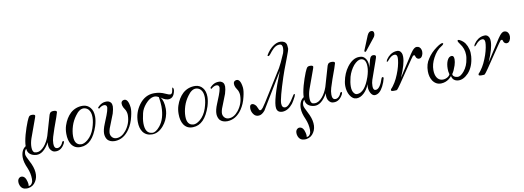

<svg xmlns="http://www.w3.org/2000/svg" viewBox="-154 -1185 5459 2000"><g transform="rotate(-10 2576.0 -185.5)"><path d="M456 -58Q421 10 361 10Q340 10 329 3Q291 -21 291 -74Q291 -84 293 -98Q229 16 154 11Q113 8 88 -13Q63 -34 61 -70Q40 -55 40 -15Q40 4 73 65Q109 132 113 186Q118 242 92 283Q65 329 12 337Q6 338 -5 338Q-55 338 -73 293Q-80 276 -80 257Q-80 224 -56 211Q-49 207 -40 207Q1 207 16 272Q23 297 18 315Q32 318 44.5 307Q57 296 63 275Q65 261 65 248Q65 191 40 131Q9 63 9 14Q9 -65 60 -98Q60 -141 80 -216Q102 -293 125 -349Q143 -390 148 -395Q158 -408 180 -408Q213 -408 213 -392Q213 -386 194 -335Q158 -239 133 -167Q117 -119 117 -77Q117 -28 141 -18Q153 -15 164 -15Q204 -15 244 -61Q279 -102 300 -163L354 -349Q363 -385 370 -393Q380 -409 409 -409Q443 -409 443 -392Q443 -387 426 -338Q382 -220 359 -144Q348 -108 348 -75Q348 -30 370 -23Q380 -21 384 -21Q411 -21 434 -56Q439 -71 445 -78Q451 -85 456 -83Q465 -80 456 -58Z M809 -177Q748 7 625 10Q560 13 526 -39Q499 -82 499 -151Q499 -199 512 -238Q537 -314 587 -361Q643 -411 720 -409Q767 -407 796.5 -371.5Q826 -336 826 -275Q826 -233 809 -177ZM776 -159Q798 -225 798 -275Q798 -329 772 -358Q752 -379 723 -381Q677 -383 634 -322Q599 -275 582 -222Q564 -165 564 -114Q564 -22 632 -17Q664 -15 704 -48Q752 -88 776 -159Z M1207 -305Q1210 -269 1195 -209Q1179 -138 1142 -83Q1079 9 986 11Q935 11 908 -19Q889 -44 887 -81Q886 -124 912 -186Q955 -290 958 -306L962 -322Q967 -339 967 -346Q967 -377 938 -377Q912 -377 880 -349L872 -361Q882 -374 895 -384Q923 -406 954 -409Q995 -414 1015 -389Q1026 -373 1026 -349Q1026 -323 1012 -275L976 -183Q948 -120 945 -88Q942 -58 960 -37Q978 -16 1007 -16Q1062 -16 1108 -73Q1162 -141 1164 -227Q1165 -257 1152 -285L1131 -320Q1121 -341 1121 -360Q1121 -390 1151 -395Q1196 -401 1207 -305Z M1679 -427Q1689 -408 1671 -363Q1656 -328 1624 -322Q1584 -313 1531 -353Q1565 -313 1565 -229Q1565 -203 1560 -178Q1545 -105 1500 -53Q1446 10 1380 10Q1318 10 1284 -35Q1254 -77 1254 -143Q1254 -243 1312 -322Q1376 -409 1473 -409Q1536 -409 1587 -384Q1624 -367 1636 -367Q1656 -367 1662 -395Q1666 -419 1669 -431Q1675 -437 1679 -427ZM1515 -360Q1492 -375 1465 -374Q1419 -369 1375 -318Q1335 -272 1324 -224Q1309 -162 1309 -119Q1309 -10 1384 -6Q1420 -3 1464 -56Q1525 -129 1525 -262Q1525 -301 1515 -360Z M1997 -177Q1936 7 1813 10Q1748 13 1714 -39Q1687 -82 1687 -151Q1687 -199 1700 -238Q1725 -314 1775 -361Q1831 -411 1908 -409Q1955 -407 1984.5 -371.5Q2014 -336 2014 -275Q2014 -233 1997 -177ZM1964 -159Q1986 -225 1986 -275Q1986 -329 1960 -358Q1940 -379 1911 -381Q1865 -383 1822 -322Q1787 -275 1770 -222Q1752 -165 1752 -114Q1752 -22 1820 -17Q1852 -15 1892 -48Q1940 -88 1964 -159Z M2395 -305Q2398 -269 2383 -209Q2367 -138 2330 -83Q2267 9 2174 11Q2123 11 2096 -19Q2077 -44 2075 -81Q2074 -124 2100 -186Q2143 -290 2146 -306L2150 -322Q2155 -339 2155 -346Q2155 -377 2126 -377Q2100 -377 2068 -349L2060 -361Q2070 -374 2083 -384Q2111 -406 2142 -409Q2183 -414 2203 -389Q2214 -373 2214 -349Q2214 -323 2200 -275L2164 -183Q2136 -120 2133 -88Q2130 -58 2148 -37Q2166 -16 2195 -16Q2250 -16 2296 -73Q2350 -141 2352 -227Q2353 -257 2340 -285L2319 -320Q2309 -341 2309 -360Q2309 -390 2339 -395Q2384 -401 2395 -305Z M2929 -625Q2929 -610 2894 -520Q2845 -395 2828 -341Q2758 -128 2758 -74Q2758 -50 2767.5 -38Q2777 -26 2796 -27Q2833 -30 2886 -119Q2902 -147 2909 -147Q2912 -147 2913 -146Q2919 -145 2908 -119Q2885 -74 2868 -51Q2819 10 2760 13Q2704 14 2697 -35Q2685 -114 2804 -411L2573 -30Q2541 8 2509 10Q2474 13 2453 -16Q2432 -44 2432 -79Q2432 -120 2458 -120Q2479 -120 2500 -93Q2506 -82 2516 -59Q2521 -42 2533 -42Q2544 -42 2561 -63L2594 -111Q2600 -120 2800 -441Q2822 -477 2869 -587Q2878 -614 2878 -640Q2878 -681 2846 -681Q2813 -681 2782 -653Q2757 -629 2734 -598Q2722 -583 2713 -583Q2705 -583 2705 -592Q2705 -594 2723 -620Q2742 -647 2767 -669Q2816 -710 2860 -709Q2911 -707 2924 -670Q2927 -661 2929 -625Z M3397 -58Q3362 10 3302 10Q3281 10 3270 3Q3232 -21 3232 -74Q3232 -84 3234 -98Q3170 16 3095 11Q3054 8 3029 -13Q3004 -34 3002 -70Q2981 -55 2981 -15Q2981 4 3014 65Q3050 132 3054 186Q3059 242 3033 283Q3006 329 2953 337Q2947 338 2936 338Q2886 338 2868 293Q2861 276 2861 257Q2861 224 2885 211Q2892 207 2901 207Q2942 207 2957 272Q2964 297 2959 315Q2973 318 2985.5 307Q2998 296 3004 275Q3006 261 3006 248Q3006 191 2981 131Q2950 63 2950 14Q2950 -65 3001 -98Q3001 -141 3021 -216Q3043 -293 3066 -349Q3084 -390 3089 -395Q3099 -408 3121 -408Q3154 -408 3154 -392Q3154 -386 3135 -335Q3099 -239 3074 -167Q3058 -119 3058 -77Q3058 -28 3082 -18Q3094 -15 3105 -15Q3145 -15 3185 -61Q3220 -102 3241 -163L3295 -349Q3304 -385 3311 -393Q3321 -409 3350 -409Q3384 -409 3384 -392Q3384 -387 3367 -338Q3323 -220 3300 -144Q3289 -108 3289 -75Q3289 -30 3311 -23Q3321 -21 3325 -21Q3352 -21 3375 -56Q3380 -71 3386 -78Q3392 -85 3397 -83Q3406 -80 3397 -58Z M3855 -147Q3845 -104 3824 -64Q3787 8 3736 10Q3711 11 3692 -21Q3669 -63 3679 -115Q3658 -59 3620 -24.5Q3582 10 3543 10Q3500 10 3472 -38Q3448 -79 3447 -137Q3447 -161 3451 -181Q3467 -269 3515 -333Q3574 -410 3641 -410Q3654 -410 3661 -409Q3688 -406 3708 -379Q3729 -351 3729 -303Q3729 -294 3727 -280Q3732 -295 3743 -339Q3751 -374 3757 -383Q3768 -403 3788 -403Q3816 -403 3816 -384Q3816 -377 3801 -335Q3782 -284 3736 -151Q3726 -121 3726 -87Q3726 -49 3745 -43Q3773 -37 3797 -71Q3818 -101 3832 -147Q3837 -161 3845 -161Q3857 -161 3855 -147ZM3690 -189Q3710 -249 3710 -295Q3710 -381 3654 -383Q3620 -383 3578 -337Q3537 -287 3518 -222Q3503 -164 3503 -121Q3503 -72 3524 -49Q3537 -33 3554 -33Q3636 -33 3690 -189ZM3840 -624Q3840 -600 3824 -581L3727 -459Q3719 -449 3712 -451Q3701 -456 3712 -477L3769 -616Q3786 -654 3812 -654Q3840 -654 3840 -624Z M4297 -368Q4299 -356 4299 -349Q4299 -326 4288.5 -307Q4278 -288 4263 -285Q4250 -281 4237.5 -288.5Q4225 -296 4221 -310Q4218 -328 4209 -328Q4205 -328 4197 -325Q4192 -322 4109 -199Q3988 -17 3974 -6Q3972 -4 3966 -1Q3955 -1 3938 0Q3908 0 3908 -11Q3908 -15 3911 -22Q3926 -37 3935 -50Q3959 -82 3977 -119Q4017 -203 4031 -278Q4037 -310 4037 -331Q4037 -369 4009 -369Q3975 -369 3937 -322Q3923 -305 3918 -311Q3915 -315 3926 -335Q3966 -393 4025 -402Q4070 -410 4087 -373Q4094 -358 4094 -333Q4094 -258 4034 -121Q4054 -151 4146 -295Q4185 -358 4201 -377Q4227 -409 4249 -409Q4286 -409 4297 -368Z M4793 -214Q4784 -107 4726 -43Q4671 14 4616 10Q4560 5 4550 -48Q4539 -35 4520 -19Q4484 8 4439 10Q4383 13 4348 -37Q4321 -79 4321 -138Q4321 -214 4358 -267Q4395 -326 4457 -370Q4509 -407 4524 -401Q4529 -399 4529 -397Q4529 -385 4504 -370Q4452 -339 4414 -267Q4380 -203 4380 -141Q4380 -91 4399 -61Q4418 -31 4451 -27Q4478 -24 4503.5 -36.5Q4529 -49 4537 -69Q4528 -102 4529 -129Q4529 -178 4544 -213Q4562 -254 4593 -253Q4617 -253 4617 -213Q4617 -186 4606 -151Q4588 -96 4567 -67Q4564 -53 4578.5 -41Q4593 -29 4618 -27Q4649 -26 4687 -72Q4729 -124 4739 -197Q4743 -214 4743 -238Q4743 -306 4700 -361Q4681 -386 4681 -397Q4681 -405 4689 -405Q4702 -405 4724 -389.5Q4746 -374 4759 -355Q4800 -292 4793 -214Z M5224 -368Q5226 -356 5226 -349Q5226 -326 5215.5 -307Q5205 -288 5190 -285Q5177 -281 5164.5 -288.5Q5152 -296 5148 -310Q5145 -328 5136 -328Q5132 -328 5124 -325Q5119 -322 5036 -199Q4915 -17 4901 -6Q4899 -4 4893 -1Q4882 -1 4865 0Q4835 0 4835 -11Q4835 -15 4838 -22Q4853 -37 4862 -50Q4886 -82 4904 -119Q4944 -203 4958 -278Q4964 -310 4964 -331Q4964 -369 4936 -369Q4902 -369 4864 -322Q4850 -305 4845 -311Q4842 -315 4853 -335Q4893 -393 4952 -402Q4997 -410 5014 -373Q5021 -358 5021 -333Q5021 -258 4961 -121Q4981 -151 5073 -295Q5112 -358 5128 -377Q5154 -409 5176 -409Q5213 -409 5224 -368Z"/></g></svg>

Font: GFS Solomos
Style: Regular
Weight: 400
Designer: George D. Matthiopoulos
Foundry: George D. Matthiopoulos
Version: Version 1.000